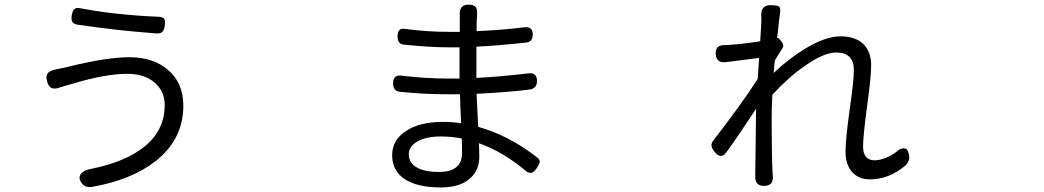

<svg xmlns="http://www.w3.org/2000/svg" viewBox="-20 -783 4540 835"><path d="M332 8.8Q319.3 -12.7 334 -29.3Q347.7 -43.9 377 -48.8Q526.4 -79.1 608.4 -145.5Q696.3 -216.8 696.3 -326.2Q696.3 -386.7 651.9 -424.3Q607.4 -461.9 534.2 -461.9Q437.5 -461.9 295.9 -418.9Q281.2 -415 275.4 -413.1Q259.8 -409.2 239.3 -402.3Q195.3 -385.7 184.6 -429.7Q171.9 -472.7 220.7 -480.5Q227.5 -482.4 240.2 -484.9Q252.9 -487.3 258.8 -488.3Q267.6 -490.2 286.1 -495.1Q447.3 -534.2 542 -534.2Q646.5 -534.2 710 -479.5Q777.3 -422.9 777.3 -323.2Q777.3 -176.8 655.3 -81.1Q551.8 -1 382.8 29.3Q348.6 36.1 332 8.8ZM660.2 -637.7H658.2Q549.8 -646.5 489.3 -653.3Q387.7 -665 316.4 -675.8Q299.8 -678.7 294.4 -688Q289.1 -697.3 292 -715.8Q294.9 -735.4 303.2 -743.2Q311.5 -751 329.1 -747.1Q482.4 -717.8 670.9 -710Q690.4 -709 695.3 -699.2Q699.2 -691.4 696.3 -669.9Q693.4 -651.4 685.5 -644Q677.7 -636.7 660.2 -637.7Z M1897.5 32.2Q1794.9 32.2 1740.2 -3.9Q1685.5 -40 1685.5 -108.4Q1685.5 -173.8 1745.1 -212.9Q1804.7 -252.9 1906.2 -252.9Q1947.3 -252.9 1985.4 -247.1Q1981.4 -328.1 1980.5 -373Q1954.1 -373 1927.7 -373Q1824.2 -373 1719.7 -383.8Q1689.5 -386.7 1689.5 -419.9Q1689.5 -459 1725.6 -454.1Q1830.1 -441.4 1927.7 -441.4Q1953.1 -441.4 1978.5 -441.4V-455.1V-577.1Q1955.1 -577.1 1931.6 -577.1Q1851.6 -577.1 1736.3 -588.9Q1709 -591.8 1709 -624Q1709 -644.5 1716.8 -652.3Q1724.6 -660.2 1743.2 -657.2Q1836.9 -644.5 1930.7 -644.5Q1955.1 -644.5 1979.5 -644.5V-706.1Q1979.5 -711.9 1979.5 -717.8Q1976.6 -762.7 2017.6 -762.7Q2040 -762.7 2048.3 -752.9Q2056.6 -743.2 2054.7 -720.7Q2054.7 -717.8 2054.7 -711.9Q2053.7 -704.1 2053.7 -700.2Q2052.7 -688.5 2052.7 -647.5Q2164.1 -652.3 2257.8 -664.1Q2296.9 -669.9 2296.9 -632.8Q2296.9 -600.6 2266.6 -597.7Q2138.7 -584 2051.8 -580.1V-517.6V-455.1V-444.3Q2143.6 -448.2 2277.3 -463.9Q2315.4 -468.8 2315.4 -430.7Q2315.4 -398.4 2283.2 -393.6Q2190.4 -381.8 2052.7 -375Q2053.7 -347.7 2056.6 -293Q2058.6 -251 2059.6 -231.4Q2190.4 -195.3 2314.5 -99.6Q2328.1 -89.8 2327.1 -79.1Q2327.1 -71.3 2315.4 -53.7Q2303.7 -35.2 2291.5 -31.7Q2279.3 -28.3 2263.7 -42Q2166 -124 2062.5 -160.2Q2062.5 -156.2 2063.5 -147.5Q2064.5 -112.3 2064.5 -100.6Q2064.5 -44.9 2027.3 -9.8Q1983.4 32.2 1897.5 32.2ZM1888.7 -35.2Q1989.3 -35.2 1989.3 -117.2Q1989.3 -124 1989.3 -141.6Q1988.3 -166 1988.3 -180.7Q1944.3 -189.5 1896.5 -189.5Q1832 -189.5 1793.9 -167Q1757.8 -145.5 1757.8 -112.3Q1757.8 -77.1 1788.1 -57.6Q1821.3 -35.2 1888.7 -35.2Z M3302.7 25.4Q3261.7 25.4 3264.6 -18.6Q3264.6 -24.4 3264.6 -30.3Q3264.6 -56.6 3265.6 -100.6Q3266.6 -199.2 3267.6 -273.4Q3267.6 -277.3 3267.6 -288.1Q3268.6 -302.7 3268.6 -310.5Q3192.4 -194.3 3140.6 -123Q3114.3 -85.9 3085.9 -125Q3075.2 -139.6 3074.2 -149.4Q3073.2 -160.2 3083 -172.9Q3211.9 -339.8 3275.4 -440.4Q3276.4 -450.2 3277.3 -470.7Q3280.3 -511.7 3281.2 -531.2Q3256.8 -528.3 3182.6 -518.6Q3152.3 -514.6 3136.7 -512.7Q3096.7 -507.8 3092.8 -545.9Q3088.9 -586.9 3130.9 -586.9Q3144.5 -586.9 3151.4 -587.9Q3213.9 -591.8 3286.1 -603.5Q3291 -678.7 3291 -692.4Q3291 -701.2 3291 -710Q3286.1 -761.7 3333 -760.7Q3360.4 -759.8 3367.2 -754.9Q3376 -749 3372.1 -725.6Q3369.1 -705.1 3363.3 -650.4Q3360.4 -628.9 3359.4 -617.2L3364.3 -619.1L3379.9 -600.6Q3391.6 -585.9 3382.3 -572.3Q3373 -558.6 3353.5 -526.4Q3350.6 -521.5 3349.6 -519.5Q3348.6 -510.7 3346.7 -491.2Q3345.7 -474.6 3344.7 -465.8Q3412.1 -529.3 3481.4 -571.3Q3570.3 -625 3634.8 -625Q3700.2 -625 3735.4 -590.8Q3768.6 -557.6 3768.6 -498Q3768.6 -450.2 3751 -321.3Q3733.4 -192.4 3733.4 -143.6Q3733.4 -118.2 3745.1 -102.5Q3758.8 -85.9 3782.2 -85.9Q3825.2 -85.9 3874 -119.1Q3896.5 -140.6 3913.1 -137.7Q3929.7 -135.7 3933.6 -106.4Q3937.5 -83 3918 -63.5Q3846.7 -2.9 3762.7 -2.9Q3714.8 -2.9 3686.5 -34.2Q3657.2 -66.4 3657.2 -124Q3657.2 -177.7 3675.8 -311.5Q3693.4 -432.6 3693.4 -476.6Q3693.4 -554.7 3617.2 -554.7Q3563.5 -554.7 3482.4 -498Q3410.2 -448.2 3338.9 -371.1Q3335.9 -311.5 3335.9 -260.7Q3335.9 -117.2 3339.8 -31.2Q3339.8 -24.4 3340.8 -19.5Q3345.7 25.4 3302.7 25.4Z"/></svg>

Font: Bpmf GenSen Rounded R
Style: R
Weight: 400
Foundry: But Ko
Version: Version 1.320